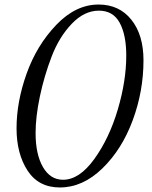

<svg xmlns="http://www.w3.org/2000/svg" viewBox="-20 -740 671 847"><path d="M613 -474Q613 -338 565.5 -209.5Q518 -81 431.5 3Q345 87 244 87Q150 87 101.5 12.5Q53 -62 53 -174Q53 -291 97.5 -415.5Q142 -540 228 -630Q314 -720 415 -720Q506 -720 559.5 -653Q613 -586 613 -474ZM416 -693Q352 -693 296.5 -635Q241 -577 208 -491Q175 -405 156 -315Q137 -225 137 -153Q137 -59 169.5 -3Q202 53 258 53Q330 53 396 -38.5Q462 -130 499.5 -256.5Q537 -383 537 -495Q537 -586 508 -639.5Q479 -693 416 -693Z"/></svg>

Font: Dancing Script
Style: Regular
Weight: 400
Designer: Pablo Impallari
Foundry: Pablo Impallari. www.impallari.com
Version: Version 1.002